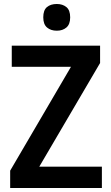

<svg xmlns="http://www.w3.org/2000/svg" viewBox="-20 -943 559 963"><path d="M491 0H31V-87L336 -608H39V-714H482V-627L177 -107H491ZM265 -923Q294 -923 313 -907.5Q332 -892 332 -856Q332 -821 313 -805Q294 -789 265 -789Q235 -789 216 -805Q197 -821 197 -856Q197 -892 215.5 -907.5Q234 -923 265 -923Z"/></svg>

Font: Noto Sans Lao UI SemCond SemBd
Style: Regular
Weight: 600
Width: 4
Designer: Monotype Design Team
Foundry: Monotype Imaging Inc.
Version: Version 2.000; ttfautohint (v1.8.4.7-5d5b)